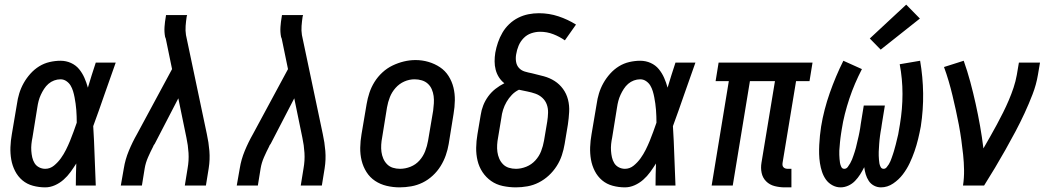

<svg xmlns="http://www.w3.org/2000/svg" viewBox="-20 -800 4540 828"><path d="M175 8Q148 8 122 1Q96 -6 76.5 -22.5Q57 -39 45 -62.5Q33 -86 28.5 -112Q24 -138 25 -165.5Q26 -193 31 -221L53 -351Q56 -374 63 -397Q70 -420 82 -441.5Q94 -463 111 -482Q128 -501 149 -514Q170 -527 194 -532.5Q218 -538 241 -538Q265 -538 286 -528.5Q307 -519 321 -502Q335 -485 344 -464.5Q353 -444 359 -422Q367 -449 375.5 -476Q384 -503 393 -530H479Q454 -461 430.5 -392.5Q407 -324 382 -256Q386 -192 388 -128Q390 -64 393 0H307Q307 -24 307.5 -47.5Q308 -71 309 -95Q297 -76 284 -58Q271 -40 254 -25Q237 -10 216.5 -1Q196 8 175 8ZM175 -72Q196 -72 213 -86Q230 -100 242.5 -117.5Q255 -135 264.5 -154Q274 -173 282 -192.5Q290 -212 297 -231.5Q304 -251 311 -271Q311 -285 310.5 -298.5Q310 -312 309 -326Q308 -340 306 -353.5Q304 -367 301.5 -380.5Q299 -394 295 -407Q291 -420 284.5 -431Q278 -442 266.5 -450Q255 -458 241 -458Q227 -458 213.5 -453Q200 -448 189 -438.5Q178 -429 170 -416.5Q162 -404 156 -391Q150 -378 146.5 -364.5Q143 -351 141 -337L120 -207Q117 -193 115.5 -178.5Q114 -164 115 -149.5Q116 -135 119 -121.5Q122 -108 129 -96.5Q136 -85 148.5 -78.5Q161 -72 175 -72Z M501 0 514 -74Q520 -112 535.5 -149.5Q551 -187 571 -222L722 -502L695 -633Q694 -635 693.5 -637Q693 -639 692 -641Q688 -662 689.5 -684Q691 -706 695 -728L696 -735H787L785 -728Q782 -708 780.5 -688Q779 -668 782 -649L872 -222Q880 -186 883 -149Q886 -112 880 -74L868 0H777L789 -74Q795 -107 793 -140.5Q791 -174 784 -206L749 -376L650 -185Q649 -183 648 -181Q647 -179 646 -178V-177Q646 -177 645.5 -177Q645 -177 645 -177Q644 -175 643 -173.5Q642 -172 641 -170V-169Q629 -146 618.5 -122Q608 -98 604 -74L592 0Z M1001 0 1014 -74Q1020 -112 1035.5 -149.5Q1051 -187 1071 -222L1222 -502L1195 -633Q1194 -635 1193.5 -637Q1193 -639 1192 -641Q1188 -662 1189.5 -684Q1191 -706 1195 -728L1196 -735H1287L1285 -728Q1282 -708 1280.5 -688Q1279 -668 1282 -649L1372 -222Q1380 -186 1383 -149Q1386 -112 1380 -74L1368 0H1277L1289 -74Q1295 -107 1293 -140.5Q1291 -174 1284 -206L1249 -376L1150 -185Q1149 -183 1148 -181Q1147 -179 1146 -178V-177Q1146 -177 1145.5 -177Q1145 -177 1145 -177Q1144 -175 1143 -173.5Q1142 -172 1141 -170V-169Q1129 -146 1118.5 -122Q1108 -98 1104 -74L1092 0Z M1703 8Q1675 8 1647.5 1.5Q1620 -5 1597.5 -20Q1575 -35 1560.5 -58Q1546 -81 1539.5 -107.5Q1533 -134 1533.5 -163Q1534 -192 1539 -221L1561 -351Q1565 -375 1573 -399.5Q1581 -424 1595 -446.5Q1609 -469 1629 -487.5Q1649 -506 1673 -517.5Q1697 -529 1722 -535Q1747 -541 1772 -541Q1801 -541 1828 -533Q1855 -525 1877.5 -510Q1900 -495 1914.5 -472Q1929 -449 1935.5 -422.5Q1942 -396 1941.5 -367Q1941 -338 1936 -309L1915 -179Q1911 -155 1902.5 -130.5Q1894 -106 1880 -83.5Q1866 -61 1846 -42.5Q1826 -24 1802.5 -12.5Q1779 -1 1753.5 3.5Q1728 8 1703 8ZM1705 -72Q1728 -72 1750.5 -81Q1773 -90 1789 -108Q1805 -126 1813.5 -148Q1822 -170 1826 -193L1848 -323Q1850 -338 1851 -354.5Q1852 -371 1850 -386Q1848 -401 1842 -415Q1836 -429 1825 -439Q1814 -449 1799 -453.5Q1784 -458 1768 -458Q1745 -458 1723.5 -448.5Q1702 -439 1686 -421Q1670 -403 1661.5 -381.5Q1653 -360 1649 -337L1628 -207Q1625 -192 1624 -176Q1623 -160 1625 -145Q1627 -130 1633 -116Q1639 -102 1649.5 -91.5Q1660 -81 1674.5 -76.5Q1689 -72 1705 -72Z M2205 8Q2176 8 2148 2Q2120 -4 2098 -19.5Q2076 -35 2061 -57.5Q2046 -80 2039.5 -107Q2033 -134 2033.5 -163Q2034 -192 2039 -221L2053 -304Q2056 -325 2064 -345.5Q2072 -366 2085.5 -384.5Q2099 -403 2117 -417Q2135 -431 2155 -441Q2141 -452 2131.5 -467Q2122 -482 2117.5 -499.5Q2113 -517 2113 -535.5Q2113 -554 2116 -573Q2120 -595 2127.5 -617Q2135 -639 2147 -659.5Q2159 -680 2176.5 -696.5Q2194 -713 2215 -723.5Q2236 -734 2258.5 -738.5Q2281 -743 2304 -743Q2348 -743 2388.5 -729.5Q2429 -716 2464 -694L2416 -626Q2393 -642 2366 -652.5Q2339 -663 2309 -663Q2290 -663 2271 -656.5Q2252 -650 2238 -635.5Q2224 -621 2216.5 -603Q2209 -585 2206 -566Q2203 -550 2205.5 -534Q2208 -518 2218 -507Q2228 -496 2243 -491.5Q2258 -487 2274 -484Q2300 -478 2325.5 -471Q2351 -464 2372 -450.5Q2393 -437 2408 -416.5Q2423 -396 2429.5 -370.5Q2436 -345 2434.5 -317.5Q2433 -290 2429 -263L2415 -179Q2411 -155 2403 -130.5Q2395 -106 2380.5 -83.5Q2366 -61 2346.5 -43Q2327 -25 2303.5 -13Q2280 -1 2254.5 3.5Q2229 8 2205 8ZM2205 -72Q2227 -72 2249.5 -81Q2272 -90 2288.5 -108Q2305 -126 2313.5 -148Q2322 -170 2326 -193L2340 -276Q2343 -295 2343.5 -314Q2344 -333 2338 -349.5Q2332 -366 2319 -378Q2306 -390 2289 -396Q2272 -402 2254 -405.5Q2236 -409 2218 -413Q2218 -413 2218 -413Q2218 -413 2218 -413Q2201 -405 2187.5 -391Q2174 -377 2164.5 -360.5Q2155 -344 2149.5 -326.5Q2144 -309 2142 -291L2128 -207Q2125 -192 2124 -176Q2123 -160 2125 -145Q2127 -130 2133 -116Q2139 -102 2149.5 -91.5Q2160 -81 2174.5 -76.5Q2189 -72 2205 -72Z M2675 8Q2648 8 2622 1Q2596 -6 2576.5 -22.5Q2557 -39 2545 -62.5Q2533 -86 2528.5 -112Q2524 -138 2525 -165.5Q2526 -193 2531 -221L2553 -351Q2556 -374 2563 -397Q2570 -420 2582 -441.5Q2594 -463 2611 -482Q2628 -501 2649 -514Q2670 -527 2694 -532.5Q2718 -538 2741 -538Q2765 -538 2786 -528.5Q2807 -519 2821 -502Q2835 -485 2844 -464.5Q2853 -444 2859 -422Q2867 -449 2875.5 -476Q2884 -503 2893 -530H2979Q2954 -461 2930.5 -392.5Q2907 -324 2882 -256Q2886 -192 2888 -128Q2890 -64 2893 0H2807Q2807 -24 2807.5 -47.5Q2808 -71 2809 -95Q2797 -76 2784 -58Q2771 -40 2754 -25Q2737 -10 2716.5 -1Q2696 8 2675 8ZM2675 -72Q2696 -72 2713 -86Q2730 -100 2742.5 -117.5Q2755 -135 2764.5 -154Q2774 -173 2782 -192.5Q2790 -212 2797 -231.5Q2804 -251 2811 -271Q2811 -285 2810.5 -298.5Q2810 -312 2809 -326Q2808 -340 2806 -353.5Q2804 -367 2801.5 -380.5Q2799 -394 2795 -407Q2791 -420 2784.5 -431Q2778 -442 2766.5 -450Q2755 -458 2741 -458Q2727 -458 2713.5 -453Q2700 -448 2689 -438.5Q2678 -429 2670 -416.5Q2662 -404 2656 -391Q2650 -378 2646.5 -364.5Q2643 -351 2641 -337L2620 -207Q2617 -193 2615.5 -178.5Q2614 -164 2615 -149.5Q2616 -135 2619 -121.5Q2622 -108 2629 -96.5Q2636 -85 2648.5 -78.5Q2661 -72 2675 -72Z M3364 8Q3342 8 3320.5 2.5Q3299 -3 3284 -18Q3269 -33 3264.5 -54.5Q3260 -76 3264 -99L3322 -450H3214L3140 0H3049L3123 -450H3066L3079 -530H3484L3471 -450H3413L3355 -99Q3354 -93 3354.5 -88Q3355 -83 3358.5 -79Q3362 -75 3367 -73.5Q3372 -72 3377 -72H3393V8Z M3605 8Q3586 8 3569 -1.5Q3552 -11 3541.5 -26Q3531 -41 3525 -59Q3519 -77 3516 -96.5Q3513 -116 3512.5 -135.5Q3512 -155 3513 -175Q3514 -195 3516 -215Q3518 -235 3521 -254Q3527 -291 3536.5 -327.5Q3546 -364 3558.5 -399.5Q3571 -435 3585.5 -469.5Q3600 -504 3617 -538L3697 -502Q3681 -471 3667.5 -439.5Q3654 -408 3643 -375Q3632 -342 3623.5 -308.5Q3615 -275 3610 -242Q3608 -232 3607 -223Q3606 -214 3604.5 -205Q3603 -196 3602.5 -187Q3602 -178 3601 -169Q3600 -160 3599.5 -150.5Q3599 -141 3599.5 -132Q3600 -123 3600.5 -114.5Q3601 -106 3602.5 -97.5Q3604 -89 3608 -80.5Q3612 -72 3621 -72Q3630 -72 3636 -80Q3642 -88 3646.5 -96Q3651 -104 3654.5 -112.5Q3658 -121 3660.5 -129Q3663 -137 3666 -145.5Q3669 -154 3671 -162.5Q3673 -171 3675 -179.5Q3677 -188 3679 -196.5Q3681 -205 3683 -213.5Q3685 -222 3686.5 -230.5Q3688 -239 3689.5 -247.5Q3691 -256 3692 -265L3705 -345H3796L3783 -265Q3782 -256 3780.5 -247.5Q3779 -239 3777.5 -230.5Q3776 -222 3775 -213.5Q3774 -205 3773 -196.5Q3772 -188 3771.5 -179.5Q3771 -171 3770.5 -162.5Q3770 -154 3769.5 -145.5Q3769 -137 3769.5 -128.5Q3770 -120 3770.5 -111.5Q3771 -103 3772.5 -95Q3774 -87 3778 -79.5Q3782 -72 3791 -72Q3798 -72 3803.5 -78.5Q3809 -85 3813 -91.5Q3817 -98 3820 -105Q3823 -112 3825.5 -119.5Q3828 -127 3830.5 -134Q3833 -141 3835 -148Q3837 -155 3839 -162.5Q3841 -170 3843 -177Q3845 -184 3846.5 -191.5Q3848 -199 3850 -206Q3852 -213 3853.5 -220.5Q3855 -228 3856 -235Q3857 -242 3858.5 -249.5Q3860 -257 3861 -264Q3872 -330 3872 -395Q3872 -460 3860 -523L3948 -538Q3960 -468 3961 -397.5Q3962 -327 3951 -255Q3946 -228 3939.5 -201Q3933 -174 3924 -148Q3915 -122 3903 -96.5Q3891 -71 3873.5 -48Q3856 -25 3831.5 -8.5Q3807 8 3779 8Q3763 8 3749 0.5Q3735 -7 3726.5 -20Q3718 -33 3713.5 -48Q3709 -63 3707 -79Q3699 -63 3689.5 -48Q3680 -33 3667.5 -20Q3655 -7 3638.5 0.5Q3622 8 3605 8ZM3778 -586 3731 -634 3888 -780 3947 -720Z M4133 0Q4138 -33 4137.5 -66.5Q4137 -100 4133.5 -133Q4130 -166 4125.5 -198Q4121 -230 4115 -262Q4109 -294 4102 -325.5Q4095 -357 4087.5 -388.5Q4080 -420 4071 -450.5Q4062 -481 4051 -511L4136 -538Q4152 -493 4164.5 -446.5Q4177 -400 4187.5 -352.5Q4198 -305 4206.5 -257Q4215 -209 4221 -160Q4236 -186 4250.5 -211.5Q4265 -237 4279 -263Q4293 -289 4306 -315Q4319 -341 4330.5 -368Q4342 -395 4351 -422Q4360 -449 4365 -477L4374 -530H4465L4456 -477Q4449 -435 4433 -393.5Q4417 -352 4398.5 -312Q4380 -272 4359 -232.5Q4338 -193 4316 -154Q4294 -115 4271 -76.5Q4248 -38 4224 0Z"/></svg>

Font: Iosevka Curly Slab MdObl
Style: Regular
Weight: 500
Italic angle: -9°
Monospace: yes
Designer: Belleve Invis
Foundry: Belleve Invis
Version: Version 11.0.0; ttfautohint (v1.8.3)